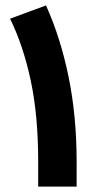

<svg xmlns="http://www.w3.org/2000/svg" viewBox="-20 -687 358 707"><path d="M149.4 -667Q203.1 -547.9 232.7 -403.3Q262.2 -258.8 262.2 -90.3V0H120.6V-91.8Q120.6 -261.2 93.3 -389.9Q65.9 -518.6 17.1 -618.2Z"/></svg>

Font: Vazir Black FD-WOL-UI
Style: Black-FD-WOL-UI
Weight: 900
Designer: Saber Rastikerdar
Foundry: Saber Rastikerdar
Version: Version 30.0.0